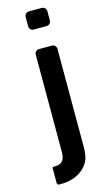

<svg xmlns="http://www.w3.org/2000/svg" viewBox="-131 -708 506 940"><g transform="rotate(-15 122.0 -238.5)"><path d="M201 104C206 88 209 69 209 47V-454C209 -466 199 -476 187 -476H121C109 -476 99 -466 99 -454V39C99 72 91 99 46 99H41C37 99 35 101 35 105V180C35 186 39 190 45 190H55C135 190 185 148 201 104ZM121 -575H187C199 -575 209 -585 209 -597V-645C209 -657 199 -667 187 -667H121C109 -667 99 -657 99 -645V-597C99 -585 109 -575 121 -575Z"/></g></svg>

Font: DIN Rundschrift
Style: Mittel
Weight: 400
Version: Version 1.027